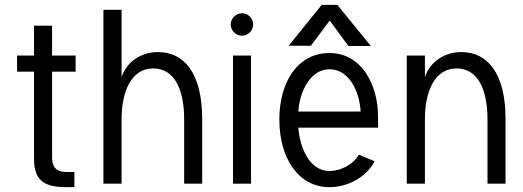

<svg xmlns="http://www.w3.org/2000/svg" viewBox="-20 -751 2140 785"><path d="M119.1 -458V-103C119.1 -20.5 152.3 14.2 250 14.2H284.2V-47.9H250C212.4 -47.9 192.9 -66.9 192.9 -105V-458H289.1V-523.9H192.9V-646H119.1V-523.9H49.8V-458Z M477.1 0V-263.7C477.1 -375 515.6 -471.2 606.4 -471.2C697.3 -471.2 732.9 -377.9 732.9 -264.2V0H806.6V-264.2C806.6 -455.6 730.5 -538.1 626 -538.1C548.8 -538.1 494.1 -490.2 477.1 -435.5V-710.9H402.8V0Z M923.3 -650.9C923.3 -647.9 923.8 -644.5 924.3 -641.6C928.7 -621.1 947.8 -605 969.2 -605C994.1 -605 1015.1 -626 1015.1 -650.9C1015.1 -654.3 1015.1 -657.2 1014.2 -660.2C1009.8 -681.2 991.2 -696.8 969.2 -696.8C944.3 -696.8 923.3 -675.8 923.3 -650.9ZM932.6 -523.9V0H1006.3V-523.9Z M1496.1 -563 1359.4 -731H1295.4L1160.2 -564H1251L1328.1 -667L1404.3 -563ZM1199.7 -294.9C1205.1 -377.9 1249 -467.8 1327.1 -467.8C1404.3 -467.8 1449.2 -382.8 1454.6 -294.9ZM1199.7 -229H1525.9C1525.9 -240.2 1525.4 -265.1 1525.4 -275.9C1525.4 -404.3 1458.5 -534.2 1327.1 -534.2C1197.3 -534.2 1122.1 -416 1122.1 -262.2C1122.1 -108.9 1196.8 14.2 1327.1 14.2C1402.8 14.2 1478 -26.9 1511.7 -91.8L1446.8 -118.7C1425.8 -79.1 1373 -51.8 1327.1 -51.8C1249 -51.8 1207 -139.6 1199.7 -229Z M1717.3 0V-263.7C1717.3 -375 1755.9 -471.2 1846.7 -471.2C1937.5 -471.2 1973.1 -377.9 1973.1 -264.2V0H2046.9V-264.2C2046.9 -455.6 1970.7 -538.1 1866.2 -538.1C1789.1 -538.1 1734.4 -490.2 1717.3 -435.5V-523.9H1643.1V0Z"/></svg>

Font: Tuffy
Style: Regular
Weight: 500
Designer: Thatcher Ulrich, Karoly Barta and Michael Everson
Version: Version 001.270